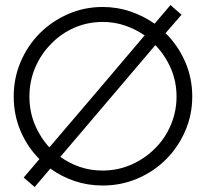

<svg xmlns="http://www.w3.org/2000/svg" viewBox="-20 -736 826 770"><path d="M98 -349Q98 -410 121 -464.5Q144 -519 185 -560Q224 -601 277.5 -624.5Q331 -648 392 -648Q439 -648 481.5 -633.5Q524 -619 560 -594Q464 -480 369.5 -369.5Q275 -259 178 -145Q141 -185 119.5 -237Q98 -289 98 -349ZM222 -107Q329 -232 412.5 -331Q496 -430 603 -555Q642 -515 665 -462Q688 -409 688 -349Q688 -288 664.5 -233.5Q641 -179 601 -140Q560 -99 506 -75.5Q452 -52 391 -52Q343 -52 300.5 -66.5Q258 -81 222 -107ZM182 -60Q226 -28 279 -10Q332 8 392 8Q466 8 531.5 -20Q597 -48 646 -97Q694 -145 722.5 -210Q751 -275 751 -349Q751 -424 722 -489.5Q693 -555 644 -603Q660 -622 676 -640Q692 -658 708 -677Q697 -687 685.5 -696.5Q674 -706 664 -716Q648 -697 632 -678.5Q616 -660 600 -641Q556 -672 503 -690Q450 -708 392 -708Q318 -708 253 -679.5Q188 -651 140 -603Q91 -554 63 -488.5Q35 -423 35 -349Q35 -275 62.5 -210.5Q90 -146 138 -98Q122 -80 106.5 -61Q91 -42 75 -24Q86 -14 97.5 -4.5Q109 5 119 14Q135 -4 150.5 -23Q166 -42 182 -60Z"/></svg>

Font: Josefin Slab Thin SemiBold
Style: Regular
Weight: 600
Version: Version 2.000